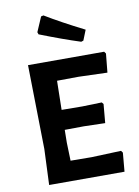

<svg xmlns="http://www.w3.org/2000/svg" viewBox="-96 -953 737 1016"><g transform="rotate(-10 272.5 -444.5)"><path d="M210 -889Q294 -838 417 -776L395 -721L383 -717Q289 -747 167 -795L163 -807L197 -886ZM490 -112 498 -101 489 0H84L92 -192L84 -644H493L501 -633L491 -532L337 -537L221 -536L218 -380L329 -379L434 -382L442 -372L433 -271L319 -274L216 -273L215 -204L218 -107L331 -106Z"/></g></svg>

Font: Alegreya Sans SC
Style: Bold
Weight: 700
Designer: Juan Pablo del Peral
Foundry: Huerta Tipografica
Version: Version 2.007